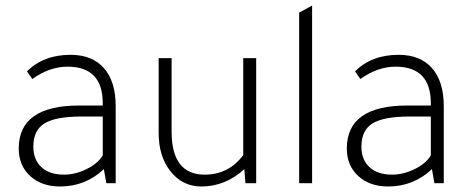

<svg xmlns="http://www.w3.org/2000/svg" viewBox="-20 -665 1709 697"><path d="M400 0H366L357 -51Q290 12 198 12Q131 12 89.5 -26Q48 -64 48 -126Q48 -282 268 -282H353V-290Q353 -423 225 -423Q160 -423 97 -378L78 -406Q138 -466 236 -466Q315 -466 357.5 -417.5Q400 -369 400 -279ZM353 -242H276Q182 -242 141.5 -217Q101 -192 101 -133Q101 -85 130.5 -58Q160 -31 212 -31Q254 -31 295 -51.5Q336 -72 353 -101Z M867 -51Q798 12 711 12Q640 12 596 -47Q556 -100 556 -182V-454H603V-187Q603 -31 723 -31Q810 -31 863 -102V-454H910V0H871Z M1113 -645V0H1066V-619Z M1591 0H1557L1548 -51Q1481 12 1389 12Q1322 12 1280.5 -26Q1239 -64 1239 -126Q1239 -282 1459 -282H1544V-290Q1544 -423 1416 -423Q1351 -423 1288 -378L1269 -406Q1329 -466 1427 -466Q1506 -466 1548.5 -417.5Q1591 -369 1591 -279ZM1544 -242H1467Q1373 -242 1332.5 -217Q1292 -192 1292 -133Q1292 -85 1321.5 -58Q1351 -31 1403 -31Q1445 -31 1486 -51.5Q1527 -72 1544 -101Z"/></svg>

Font: Tajawal Light
Style: Regular
Weight: 300
Designer: Boutros Fonts
Foundry: Created by Boutros International 2017
Version: Version 1.700